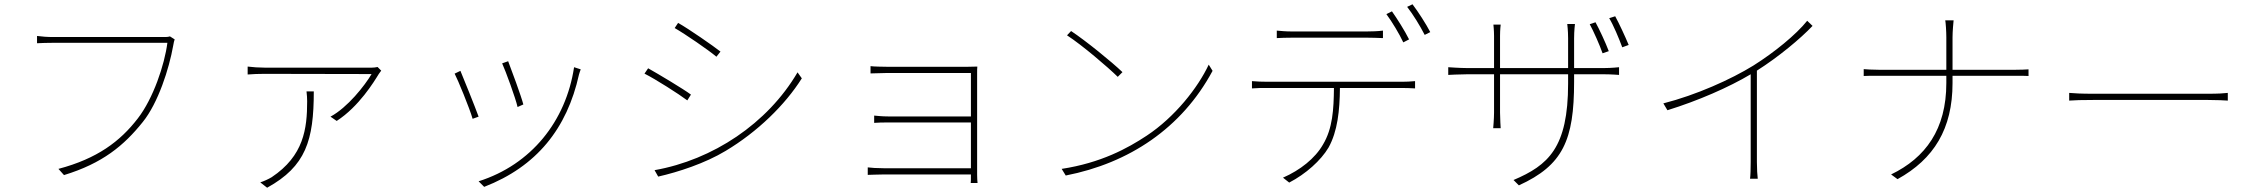

<svg xmlns="http://www.w3.org/2000/svg" viewBox="-20 -819 10536 897"><path d="M774 -649C764 -646 757 -646 747 -646H230C199 -646 177 -648 153 -651V-617C177 -618 197 -619 229 -619H762C749 -517 696 -359 624 -266C541 -158 434 -78 253 -30L279 -1C459 -56 559 -139 647 -249C719 -338 770 -498 789 -605C792 -622 793 -626 796 -635Z M1412 -392C1414 -375 1415 -360 1415 -346C1415 -217 1399 -91 1249 9C1234 18 1212 28 1196 33L1228 58C1409 -42 1446 -163 1446 -392ZM1744 -506C1735 -504 1726 -503 1718 -503H1216C1191 -503 1160 -505 1137 -508V-471C1160 -473 1191 -474 1216 -474L1716 -473C1684 -419 1604 -317 1524 -274L1553 -254C1657 -321 1728 -438 1750 -474C1754 -480 1758 -485 1761 -489Z M2354 -533 2326 -523C2342 -488 2389 -360 2398 -319L2425 -331C2415 -370 2368 -497 2354 -533ZM2662 -505C2624 -253 2462 -50 2216 28L2242 54C2487 -41 2629 -218 2685 -471C2687 -477 2690 -488 2693 -495ZM2131 -488 2104 -475C2118 -449 2174 -313 2188 -264L2216 -274C2199 -321 2145 -455 2131 -488Z M3148 -712 3132 -688C3181 -660 3289 -586 3327 -554L3346 -578C3313 -604 3198 -684 3148 -712ZM3038 -24 3055 6C3148 -15 3274 -56 3370 -114C3519 -203 3648 -329 3726 -453L3706 -481C3566 -242 3310 -72 3038 -24ZM3008 -500 2991 -475C3043 -449 3151 -380 3191 -350L3208 -377C3175 -402 3056 -473 3008 -500Z M4034 -2C4050 -2 4077 -4 4110 -4H4516V-1C4516 20 4516 29 4515 36H4547C4546 25 4545 13 4545 -2V-475C4545 -491 4545 -500 4546 -508C4535 -508 4522 -507 4501 -507H4124C4109 -507 4058 -508 4047 -510V-476C4058 -476 4109 -478 4124 -478H4516V-275H4130C4101 -275 4076 -278 4064 -279V-245C4079 -246 4101 -247 4131 -247H4516V-33H4109C4077 -33 4050 -35 4034 -37Z M4984 -674 4965 -654C5037 -607 5155 -506 5202 -460L5224 -482C5174 -530 5052 -629 4984 -674ZM4940 -30 4959 1C5255 -57 5501 -220 5645 -488L5627 -517C5577 -410 5469 -272 5337 -185C5248 -126 5123 -58 4940 -30Z M5829 -406C5855 -408 5874 -408 5903 -408H6212C6211 -308 6206 -219 6161 -144C6124 -79 6054 -24 5974 11L6003 34C6080 -6 6151 -69 6187 -130C6229 -206 6239 -302 6240 -408H6529C6549 -408 6573 -407 6591 -406V-440C6570 -438 6549 -437 6529 -437H5903C5874 -437 5853 -438 5829 -440ZM5945 -641C5965 -642 5987 -643 6018 -643H6365C6387 -643 6417 -642 6441 -641V-676C6418 -673 6387 -672 6365 -672H6016C5986 -672 5969 -674 5945 -676ZM6536 -621 6563 -635C6542 -677 6507 -732 6483 -766L6457 -753C6483 -718 6518 -660 6536 -621ZM6554 -787C6582 -751 6614 -699 6636 -656L6662 -669C6643 -706 6605 -765 6579 -799Z M6746 -505V-469C6746 -469 6799 -472 6834 -472H6960V-293C6960 -263 6956 -220 6956 -220H6991C6991 -220 6988 -265 6988 -293V-472H7306V-429C7306 -128 7213 -47 7051 22L7076 47C7282 -47 7334 -164 7334 -437V-472H7474C7508 -472 7544 -469 7544 -469V-505C7544 -505 7508 -501 7474 -501H7334V-640C7334 -676 7338 -707 7338 -707H7302C7302 -707 7306 -676 7306 -640V-501H6988V-652C6988 -680 6991 -704 6991 -704H6957C6957 -704 6960 -677 6960 -651V-501H6834C6801 -501 6746 -505 6746 -505ZM7559 -598 7589 -609C7572 -650 7544 -710 7526 -743L7498 -734C7518 -701 7543 -641 7559 -598ZM7467 -570 7496 -580C7481 -620 7451 -684 7434 -715L7407 -706C7425 -673 7453 -610 7467 -570Z M8423 -722C8371 -657 8269 -574 8172 -513C8067 -448 7904 -375 7751 -336L7770 -304C7912 -348 8057 -411 8159 -472V-62C8159 -33 8158 3 8156 16H8192C8190 3 8188 -33 8188 -62V-489C8289 -553 8391 -638 8448 -698Z M8687 -496V-464C8697 -465 8728 -465 8759 -465H9073V-431C9073 -215 8976 -82 8815 -4L8845 18C9015 -76 9102 -217 9102 -431V-465H9395C9416 -465 9447 -465 9457 -464V-495C9447 -494 9416 -493 9396 -493H9102V-645C9102 -672 9106 -715 9107 -724H9068C9070 -715 9073 -672 9073 -645V-493H8758C8728 -493 8697 -495 8687 -496Z M9647 -349C9671 -351 9708 -352 9760 -352H10295C10340 -352 10372 -350 10388 -349V-385C10371 -383 10345 -381 10294 -381H9760C9702 -381 9670 -383 9647 -385Z"/></svg>

Font: Kinto Sans Thin
Style: Regular
Weight: 100
Designer: Authors: Ryoko NISHIZUKA  (kana & ideographs); Paul D. Hunt (Latin, Greek & Cyrillic); Wenlong ZHANG  (bopomofo); Sandol
Foundry: Adobe Systems Incorporated, ookami Inc.
Version: Version 0.001